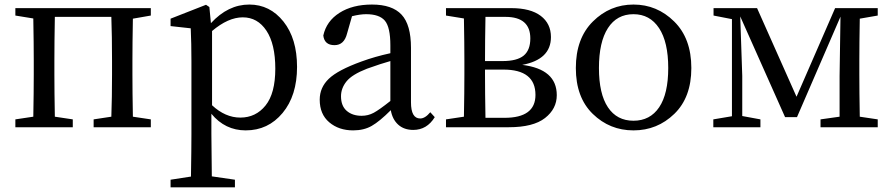

<svg xmlns="http://www.w3.org/2000/svg" viewBox="-20 -554 3889 836"><path d="M636.7 -486.3 558.6 -472.7Q556.6 -363.3 556.6 -289.1V-230.5Q556.6 -155.3 558.6 -45.9L636.7 -34.2V0H387.7V-34.2L464.8 -45.9Q467.8 -127.9 467.8 -230.5V-289.1Q467.8 -396.5 464.8 -480.5H218.8Q216.8 -369.1 216.8 -289.1V-230.5Q216.8 -155.3 218.8 -45.9L296.9 -34.2V0H46.9V-34.2L125 -45.9Q127 -155.3 127 -230.5V-289.1Q127 -362.3 125 -473.6L46.9 -486.3V-518.6H636.7Z M903.3 -418.9V-95.7Q960.9 -42 1026.4 -42Q1093.8 -42 1136.2 -94.7Q1178.7 -147.5 1178.7 -254.9Q1178.7 -362.3 1140.1 -420.4Q1101.6 -478.5 1037.1 -478.5Q973.6 -478.5 903.3 -418.9ZM891.6 -523.4 898.4 -453.1Q972.7 -534.2 1065.4 -534.2Q1155.3 -534.2 1214.4 -460Q1273.4 -385.7 1273.4 -262.7Q1273.4 -137.7 1210.4 -62Q1147.5 13.7 1049.8 13.7Q960 13.7 900.4 -58.6V28.3Q900.4 90.8 902.3 213.9L1002.9 228.5V261.7H722.7V228.5L811.5 214.8Q813.5 91.8 813.5 31.2V-287.1Q813.5 -365.2 810.5 -430.7L722.7 -440.4V-472.7L877 -533.2Z M1679.7 -114.3V-288.1Q1640.6 -277.3 1578.1 -254.9Q1512.7 -229.5 1488.8 -199.7Q1464.8 -169.9 1464.8 -134.8Q1464.8 -92.8 1489.7 -71.3Q1514.6 -49.8 1554.7 -49.8Q1583 -49.8 1607.4 -63Q1631.8 -76.2 1679.7 -114.3ZM1853.5 -65.4 1873 -43.9Q1838.9 11.7 1779.3 11.7Q1739.3 11.7 1713.9 -11.2Q1688.5 -34.2 1681.6 -74.2Q1632.8 -25.4 1598.6 -5.9Q1564.5 13.7 1517.6 13.7Q1455.1 13.7 1413.6 -21.5Q1372.1 -56.6 1372.1 -120.1Q1372.1 -172.9 1411.6 -210.9Q1451.2 -249 1553.7 -286.1Q1612.3 -307.6 1679.7 -322.3V-356.4Q1679.7 -435.5 1655.8 -463.9Q1631.8 -492.2 1574.2 -492.2Q1547.9 -492.2 1512.7 -483.4L1491.2 -408.2Q1478.5 -357.4 1436.5 -357.4Q1392.6 -357.4 1387.7 -399.4Q1401.4 -461.9 1458 -498Q1514.6 -534.2 1599.6 -534.2Q1687.5 -534.2 1728.5 -490.2Q1769.5 -446.3 1769.5 -345.7V-108.4Q1769.5 -38.1 1809.6 -38.1Q1831.1 -38.1 1853.5 -65.4Z M2093.8 -41H2176.8Q2311.5 -41 2311.5 -140.6Q2311.5 -251 2171.9 -251H2091.8V-230.5Q2091.8 -152.3 2093.8 -41ZM2180.7 -480.5H2093.8Q2091.8 -375 2091.8 -288.1H2168Q2231.4 -288.1 2260.3 -312Q2289.1 -335.9 2289.1 -386.7Q2289.1 -480.5 2180.7 -480.5ZM1921.9 -518.6H2206.1Q2290 -518.6 2334.5 -484.9Q2378.9 -451.2 2378.9 -392.6Q2378.9 -294.9 2253.9 -271.5Q2404.3 -252.9 2404.3 -139.6Q2404.3 -80.1 2353 -40Q2301.8 0 2195.3 0H1921.9V-34.2L2000 -45.9Q2002 -155.3 2002 -230.5V-289.1Q2002 -362.3 2000 -473.6L1921.9 -486.3Z M2487.3 -257.8Q2487.3 -386.7 2561.5 -460.4Q2635.7 -534.2 2738.3 -534.2Q2840.8 -534.2 2915.5 -460.4Q2990.2 -386.7 2990.2 -257.8Q2990.2 -129.9 2916 -58.1Q2841.8 13.7 2738.3 13.7Q2634.8 13.7 2561 -58.1Q2487.3 -129.9 2487.3 -257.8ZM2889.6 -257.8Q2889.6 -371.1 2849.6 -431.6Q2809.6 -492.2 2738.3 -492.2Q2666 -492.2 2627 -431.6Q2587.9 -371.1 2587.9 -257.8Q2587.9 -145.5 2627 -86.9Q2666 -28.3 2738.3 -28.3Q2810.5 -28.3 2850.1 -86.9Q2889.6 -145.5 2889.6 -257.8Z M3801.8 -486.3 3723.6 -472.7Q3721.7 -363.3 3721.7 -289.1V-230.5Q3721.7 -155.3 3723.6 -45.9L3801.8 -34.2V0H3552.7V-34.2L3635.7 -45.9V-223.6L3639.6 -481.4L3450.2 -43.9H3398.4L3203.1 -482.4L3211.9 -223.6V-48.8L3291 -34.2V0H3085.9V-34.2L3167 -47.9V-470.7L3086.9 -486.3V-518.6H3276.4L3448.2 -132.8L3616.2 -518.6H3801.8Z"/></svg>

Font: GenYoMin TW TTF Medium
Style: Regular
Weight: 500
Version: Version 1.300